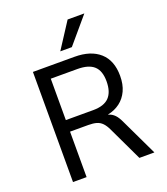

<svg xmlns="http://www.w3.org/2000/svg" viewBox="-164 -1043 1002 1155"><g transform="rotate(-20 336.5 -465.0)"><path d="M102 0V-705H368Q472 -705 529.5 -653.5Q587 -602 587 -504Q587 -449 568.5 -409Q550 -369 517 -344Q484 -319 440 -310V-308L447 -306Q465 -300 480.5 -284Q496 -268 511 -235L623 0H527L423 -219Q410 -247 394.5 -263Q379 -279 358 -285Q337 -291 306 -291H189V0ZM189 -365H364Q434 -365 466.5 -399Q499 -433 499 -501Q499 -568 465 -599Q431 -630 359 -630H189ZM299 -765 406 -930H513L373 -765Z"/></g></svg>

Font: Nunito Sans 7pt SemiCondensed
Style: Regular
Weight: 400
Width: 4
Designer: Vernon Adams
Foundry: Vernon Adams
Version: Version 3.101;gftools[0.9.27]